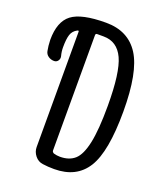

<svg xmlns="http://www.w3.org/2000/svg" viewBox="-139 -829 778 927"><g transform="rotate(20 250.0 -365.0)"><path d="M214.8 -665V-73.2Q214.8 -65.4 223.6 -60.5Q240.2 -55.7 255.9 -55.7Q303.7 -55.7 332 -81.1Q360.4 -106.4 375 -174.3Q389.6 -242.2 389.6 -365.2Q389.6 -537.1 357.9 -605.5Q326.2 -673.8 255.9 -673.8H222.7Q214.8 -673.8 214.8 -665ZM71.3 -480.5Q54.7 -480.5 41.5 -489.7Q28.3 -499 25.4 -514.6Q20.5 -538.1 19.5 -570.3Q19.5 -664.1 69.3 -702.1Q119.1 -740.2 245.1 -740.2Q359.4 -740.2 414.6 -653.8Q469.7 -567.4 469.7 -365.2Q469.7 -159.2 417 -74.7Q364.3 9.8 250 9.8Q217.8 9.8 191.4 5.9Q167 2.9 150.9 -17.1Q134.8 -37.1 134.8 -61.5V-653.3Q134.8 -661.1 127 -657.2Q104.5 -645.5 97.2 -623Q89.8 -600.6 89.8 -557.6Q89.8 -535.2 95.7 -513.7Q98.6 -501 91.3 -490.7Q84 -480.5 71.3 -480.5Z"/></g></svg>

Font: Rounded Mgen+ 1mn regular
Style: Regular
Weight: 400
Designer: [Source Han Sans]
Ryoko NISHIZUKA  (kana & ideographs); Paul D. Hunt (Latin, Greek & Cyrillic); Wenlong ZHANG  (bopomofo
Version: Version 1.059.20150602